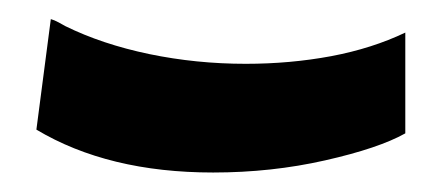

<svg xmlns="http://www.w3.org/2000/svg" viewBox="-20 -414 454 201"><path d="M203.1 -233.4Q93.3 -233.4 18.1 -278.3L33.2 -394Q36.6 -393.1 41.3 -390.6Q45.9 -388.2 48.3 -386.7Q86.9 -367.7 136.2 -357.4Q185.5 -347.2 237.3 -347.2Q283.7 -347.2 326.7 -355.2Q369.6 -363.3 404.3 -379.9V-274.4Q376.5 -258.8 320.3 -246.1Q264.2 -233.4 203.1 -233.4Z"/></svg>

Font: Mardoto
Style: Bold
Weight: 700
Designer: Christian Robertson, Vahan Hovhannisyan
Foundry: Google
Version: Version 1.000